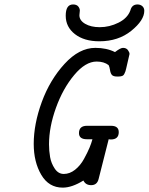

<svg xmlns="http://www.w3.org/2000/svg" viewBox="-20 -839 674 870"><path d="M132.8 -187Q132.8 -276.9 169.4 -377Q206.1 -477.1 272.5 -549.6Q338.9 -622.1 412.1 -622.1Q462.9 -622.1 501 -603Q525.9 -622.1 537.1 -622.1Q552.2 -622.1 559.6 -612.1Q566.9 -602.1 566.9 -594.2Q566.9 -592.3 551.8 -528.8Q549.8 -519 548.3 -515.6Q546.9 -512.2 543.5 -504.6Q540 -497.1 533 -494.6Q525.9 -492.2 516.1 -492.2H511.2Q494.1 -492.2 487.5 -499Q481 -505.9 478.5 -521.5Q476.1 -537.1 472.2 -543.9Q451.2 -560.1 418 -560.1Q367.2 -560.1 316.2 -499Q265.1 -438 233.6 -350.6Q202.1 -263.2 202.1 -185.1Q202.1 -155.3 207 -127.2Q211.9 -99.1 228 -75Q244.1 -50.8 269 -50.8Q295.9 -50.8 320.1 -69.8Q344.2 -88.9 360.6 -118.9Q377 -148.9 385.5 -169.4Q394 -189.9 398.9 -208H374Q337.9 -208 337.9 -235.8Q337.9 -269 374 -269H482.9Q518.1 -269 518.1 -240.2Q518.1 -207 481.9 -207Q480 -207 477.1 -207.5Q474.1 -208 472.2 -208V-207Q472.2 -205.1 426.8 -27.8Q419.9 0 393.1 0Q368.2 0 357.9 -21Q306.2 11.2 264.2 11.2Q201.2 11.2 167 -46.9Q132.8 -105 132.8 -187ZM311 -818.8Q327.1 -818.8 334.5 -809.8Q341.8 -800.8 341.8 -791Q341.8 -788.1 340.8 -781Q339.8 -773.9 339.8 -770Q339.8 -746.1 366 -731Q392.1 -715.8 432.1 -715.8Q476.1 -715.8 517.1 -736.3Q558.1 -756.8 570.8 -792Q577.6 -818.8 603 -818.8Q616.2 -818.8 625 -811Q633.8 -803.2 633.8 -790Q633.8 -747.1 575 -699.5Q516.1 -651.9 430.2 -651.9Q361.3 -651.9 319.6 -684.3Q277.8 -716.8 277.8 -767.8Q277.8 -818.8 311 -818.8Z"/></svg>

Font: CMU Typewriter Text
Style: Italic
Weight: 500
Italic angle: -14.04°
Version: Version 0.7.0